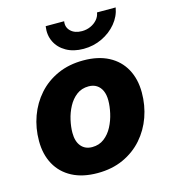

<svg xmlns="http://www.w3.org/2000/svg" viewBox="-114 -850 840 951"><g transform="rotate(-15 306.5 -374.0)"><path d="M269.5 10.7Q193.4 10.7 139.6 -17.6Q85.9 -45.9 57.6 -97.4Q29.3 -148.9 29.3 -217.8Q29.3 -284.2 50.8 -343.5Q72.3 -402.8 113 -448.7Q153.8 -494.6 212.2 -520.8Q270.5 -546.9 343.8 -546.9Q419.9 -546.9 473.4 -518.8Q526.9 -490.7 555.2 -439.2Q583.5 -387.7 583.5 -318.4Q583.5 -252.9 562.5 -193.8Q541.5 -134.8 501 -88.6Q460.4 -42.5 402.1 -15.9Q343.8 10.7 269.5 10.7ZM276.9 -120.6Q312.5 -120.6 338.6 -140.6Q364.7 -160.6 381.1 -192.1Q397.5 -223.6 405.3 -258.8Q413.1 -293.9 413.1 -323.7Q413.1 -353 403.8 -373.5Q394.5 -394 377.4 -405Q360.4 -416 336.4 -416Q300.3 -416 274.4 -396.2Q248.5 -376.5 231.9 -345.2Q215.3 -314 207.5 -279.1Q199.7 -244.1 199.7 -213.9Q199.7 -169.9 220.2 -145.3Q240.7 -120.6 276.9 -120.6ZM361.8 -601.6Q310.5 -601.6 273.4 -622.6Q236.3 -643.6 219 -679.2Q201.7 -714.8 208.5 -758.8H303.2Q298.3 -728.5 319.1 -708.5Q339.8 -688.5 376.5 -688.5Q400.4 -688.5 420.9 -697.8Q441.4 -707 455.1 -722.9Q468.8 -738.8 471.7 -758.8H567.4Q560.1 -714.8 530.5 -679.2Q501 -643.6 456.8 -622.6Q412.6 -601.6 361.8 -601.6Z"/></g></svg>

Font: Inter 18pt ExtraBold
Style: Italic
Weight: 800
Italic angle: -9.3988°
Designer: Rasmus Andersson
Foundry: rsms
Version: Version 4.001;git-66647c0bb